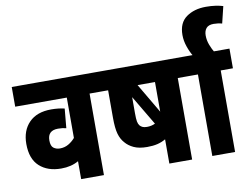

<svg xmlns="http://www.w3.org/2000/svg" viewBox="-91 -1029 1527 1162"><g transform="rotate(-10 673.0 -448.0)"><path d="M532 -501H457V0H317V-110Q272 -84 210 -84Q127 -84 77 -129.5Q27 -175 27 -267Q27 -349 75 -398Q123 -447 211 -447Q256 -447 293 -438L282 -319Q271 -322 259 -323.5Q247 -325 232 -325Q168 -325 168 -264Q168 -229 184.5 -217Q201 -205 223 -205Q252 -205 275.5 -218.5Q299 -232 317 -253V-501H0V-622H532Z M1074 -622V-501H999V0H859V-149Q835 -135 808 -128.5Q781 -122 745 -122Q695 -122 663 -137Q631 -152 612 -175Q591 -198 581 -233Q571 -268 571 -333V-501H519V-622ZM859 -501H752L859 -319ZM721 -259Q728 -251 738 -246.5Q748 -242 765 -242Q792 -242 815 -253L707 -435V-335Q707 -301 710 -285Q713 -269 721 -259Z M1263 -501V0H1123V-501H1061V-622H1338V-501Z M1115 -615Q1097 -644 1084.5 -680.5Q1072 -717 1072 -752Q1072 -827 1120.5 -861.5Q1169 -896 1241 -896Q1274 -896 1300.5 -892Q1327 -888 1346 -882L1321 -779Q1296 -786 1269 -786Q1238 -786 1224 -769.5Q1210 -753 1210 -725Q1210 -695 1221 -666.5Q1232 -638 1246 -615Z"/></g></svg>

Font: Noto Sans Condensed ExtraBold
Style: Italic
Weight: 800
Width: 3
Italic angle: -12°
Designer: Monotype Design Team
Foundry: Monotype Imaging Inc.
Version: Version 2.013; ttfautohint (v1.8.4.7-5d5b)